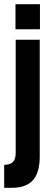

<svg xmlns="http://www.w3.org/2000/svg" viewBox="-40 -690 246 918"><path d="M34 -670V-550H151V-670ZM-20 208H15C108 208 150 161 150 58V-500H35V43C35 80 18 98 -20 98Z"/></svg>

Font: Jakob Semi-Condensed
Style: Regular
Weight: 400
Width: 4
Designer: Alan Madić
Foundry: X Cicéro
Version: Version 1.000;Glyphs 3.1.2 (3151)